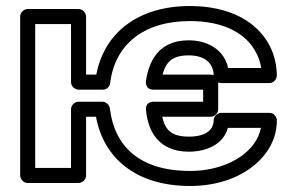

<svg xmlns="http://www.w3.org/2000/svg" viewBox="-20 -583 974 638"><path d="M690 -333C687 -334 683 -335 680 -335H520C531 -374 549 -399 607 -399C663 -399 689 -371 690 -333ZM300 -335H266V-528C266 -539 256 -553 241 -553H72C61 -553 47 -543 47 -528V0C47 11 57 25 72 25H241C252 25 266 15 266 0V-195H299C324 -59 430 35 612 35C695 35 764 11 812 -24C858 -57 900 -111 900 -183C900 -194 890 -208 875 -208H715C704 -208 690 -198 690 -183C690 -152 664 -129 608 -129C547 -129 529 -153 519 -195H680C691 -195 705 -205 705 -220V-309C708 -308 712 -307 715 -307H875C890 -307 900 -320 900 -333C899 -368 892 -400 877 -429C835 -513 740 -563 611 -563C438 -563 326 -473 300 -335ZM608 -79C667 -79 723 -104 737 -158H847C839 -118 814 -88 783 -65C744 -37 686 -15 612 -15C441 -15 360 -99 345 -223C343 -236 331 -245 320 -245H241C226 -245 216 -231 216 -220V-25H97V-503H216V-310C216 -295 230 -285 241 -285H322C335 -285 345 -296 346 -307C362 -435 457 -513 611 -513C728 -513 801 -469 832 -406C840 -391 845 -375 848 -357H738C726 -415 673 -449 607 -449C507 -449 475 -380 465 -314C464 -304 466 -285 490 -285H655V-245H490C479 -245 463 -239 465 -218C472 -146 507 -79 608 -79Z"/></svg>

Font: Asimov
Style: XWidOu
Weight: 500
Designer: Google
Version: Version 2.000980; 2014